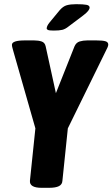

<svg xmlns="http://www.w3.org/2000/svg" viewBox="-20 -895 537 917"><path d="M179 2Q120 2 123 -32L149 -282L43 -653Q41 -661 39 -668Q37 -675 37 -681Q37 -702 99 -702H143Q163 -702 178.5 -697Q194 -692 198 -674L247 -450L336 -674Q344 -692 360.5 -697Q377 -702 397 -702H440Q470 -702 483.5 -698Q497 -694 497 -682Q497 -676 493.5 -668.5Q490 -661 486 -653L304 -282L278 -31Q277 -14 261.5 -6Q246 2 214 2ZM237 -749Q215 -749 209 -752Q203 -755 203 -759Q203 -771 217 -788L264 -845Q281 -865 299 -870Q317 -875 344 -875Q378 -875 393 -872Q408 -869 408 -859Q408 -852 401 -843Q394 -834 377 -821L308 -769Q292 -756 277.5 -752.5Q263 -749 237 -749Z"/></svg>

Font: Asap Condensed
Style: Bold Italic
Weight: 700
Width: 3
Italic angle: -6°
Designer: Pablo Cosgaya
Foundry: Omnibus-Type
Version: Version 3.001; ttfautohint (v1.8.4.7-5d5b)